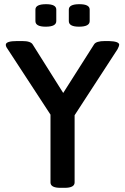

<svg xmlns="http://www.w3.org/2000/svg" viewBox="-20 -899 599 921"><path d="M201.2 -878.9Q250 -878.9 250 -853V-797.9Q250 -771 199.2 -771Q149.9 -771 149.9 -797.9V-853Q149.9 -878.9 201.2 -878.9ZM360.8 -878.9Q410.2 -878.9 410.2 -853V-797.9Q410.2 -771 358.9 -771Q310.1 -771 310.1 -797.9V-853Q310.1 -878.9 360.8 -878.9ZM482.9 -702.1H502Q551.8 -700.7 551.8 -684.1Q551.8 -678.7 543.9 -663.1L337.9 -346.2V-23.9Q337.9 2 290 2H270Q222.2 2 222.2 -23.9V-349.1L17.1 -663.1Q7.8 -675.3 7.8 -684.1Q7.8 -702.1 62 -702.1H86.9Q127.9 -702.1 137.2 -685.1L283.2 -453.1L431.2 -686Q440.9 -702.1 482.9 -702.1Z"/></svg>

Font: Asap Symbol
Style: Regular
Weight: 900
Designer: Tania Quindós, Elena González Miranda, Marcela Romero, Pablo Cosgaya
Foundry: Omnibus-Type
Version: Version 1.000;PS 001.000;hotconv 1.0.70;makeotf.lib2.5.58329